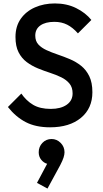

<svg xmlns="http://www.w3.org/2000/svg" viewBox="-20 -730 596 1116"><path d="M271 10Q188 10 130 -20Q72 -50 26 -108L104 -186Q133 -144 173 -120.5Q213 -97 275 -97Q333 -97 367.5 -121Q402 -145 402 -187Q402 -222 384 -244Q366 -266 336.5 -280.5Q307 -295 271.5 -306.5Q236 -318 200.5 -332.5Q165 -347 135.5 -369Q106 -391 88 -426Q70 -461 70 -515Q70 -577 100.5 -620.5Q131 -664 183 -687Q235 -710 299 -710Q368 -710 422.5 -683Q477 -656 511 -614L433 -536Q403 -570 370.5 -586.5Q338 -603 296 -603Q244 -603 214.5 -582Q185 -561 185 -523Q185 -491 203 -471.5Q221 -452 250.5 -438.5Q280 -425 315.5 -413Q351 -401 386.5 -386Q422 -371 451.5 -347.5Q481 -324 499 -287Q517 -250 517 -194Q517 -100 450.5 -45Q384 10 271 10ZM256 366 195 333 254 222Q235 217 220 199Q205 181 205 155Q205 123 226.5 100.5Q248 78 280 78Q310 78 332.5 100.5Q355 123 355 155Q355 168 349.5 185.5Q344 203 330 230Z"/></svg>

Font: Outfit Medium
Style: Regular
Weight: 500
Designer: Rodrigo Fuenzalida
Foundry: fragTYPE
Version: Version 1.100; ttfautohint (v1.8.4.7-5d5b);gftools[0.9.27]